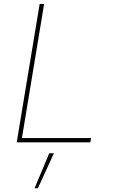

<svg xmlns="http://www.w3.org/2000/svg" viewBox="-20 -748 602 1009"><path d="M67.9 0 188.5 -727.5H211.9L95.2 -22.5H458.5L454.6 0ZM161.6 241.2 238.8 57.6H263.2L179.2 241.2Z"/></svg>

Font: Inter Thin
Style: Italic
Weight: 250
Italic angle: -9.3988°
Designer: Rasmus Andersson
Foundry: rsms
Version: Version 4.001;git-66647c0bb